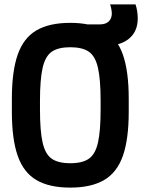

<svg xmlns="http://www.w3.org/2000/svg" viewBox="-20 -844 647 874"><path d="M448 -634Q422 -634 396 -635.5Q370 -637 343 -640L356 -733H435Q461 -733 475 -746.5Q489 -760 489 -783Q489 -791 486.5 -804Q484 -817 481 -824H597Q602 -809 604.5 -792.5Q607 -776 607 -760Q607 -700 566 -667Q525 -634 448 -634ZM300 10Q204 10 145.5 -24.5Q87 -59 60.5 -135Q34 -211 34 -335V-395Q34 -519 60.5 -595Q87 -671 145.5 -705.5Q204 -740 300 -740Q395 -740 454 -705.5Q513 -671 539.5 -595Q566 -519 566 -395V-335Q566 -211 539.5 -135Q513 -59 454 -24.5Q395 10 300 10ZM300 -101Q355 -101 384.5 -121.5Q414 -142 426 -195Q438 -248 438 -344V-386Q438 -482 426 -535Q414 -588 384.5 -608.5Q355 -629 300 -629Q245 -629 215.5 -608.5Q186 -588 174 -535Q162 -482 162 -386V-344Q162 -248 174 -195Q186 -142 215.5 -121.5Q245 -101 300 -101Z"/></svg>

Font: M PLUS Code Latin Expanded SemiBold
Style: Regular
Weight: 600
Width: 7
Designer: Coji Morishita
Foundry: UNDERFOREST DESIGN
Version: Version 1.002; ttfautohint (v1.8.3)